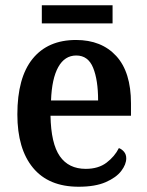

<svg xmlns="http://www.w3.org/2000/svg" viewBox="-20 -700 560 730"><path d="M279 10Q165 10 105.5 -62Q46 -134 46 -265Q46 -405 104 -476.5Q162 -548 269 -548Q366 -548 422 -487Q478 -426 478 -307V-260H172Q174 -154 207.5 -106Q241 -58 306 -58Q354 -58 385 -81.5Q416 -105 432 -137Q443 -133 451.5 -123Q460 -113 460 -98Q460 -75 441 -50Q422 -25 382 -7.5Q342 10 279 10ZM353 -318Q353 -396 334 -442.5Q315 -489 270 -489Q226 -489 201.5 -445Q177 -401 174 -318ZM139 -611V-680H408V-611Z"/></svg>

Font: Noto Serif Georgian SemiCondensed SemiBold
Style: Regular
Weight: 600
Width: 4
Designer: Monotype Design Team, Akaki Razmadze
Foundry: Google LLC
Version: Version 2.003; ttfautohint (v1.8.4.7-5d5b)